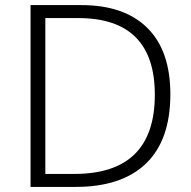

<svg xmlns="http://www.w3.org/2000/svg" viewBox="-20 -734 751 754"><path d="M649 -364Q649 -184 553.5 -92Q458 0 277 0H100V-714H299Q468 -714 558.5 -624.5Q649 -535 649 -364ZM588 -362Q588 -663 287 -663H158V-51H272Q588 -51 588 -362Z"/></svg>

Font: Noto Sans Bengali UI Light
Style: Regular
Weight: 300
Designer: Jelle Bosma - Monotype Design Team
Foundry: Monotype Imaging Inc.
Version: Version 2.003; ttfautohint (v1.8.4.7-5d5b)